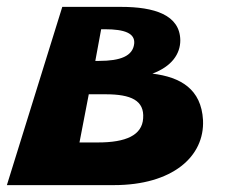

<svg xmlns="http://www.w3.org/2000/svg" viewBox="-22 -540 677 558"><path d="M159 -520 -2 -2H309C479 -2 573 -85 568 -191C563 -281 503 -316 421 -326C477 -347 502 -383 502 -423C501 -497 426 -520 330 -520ZM255 -363 272 -455H283C341 -455 371 -443 368 -413C364 -377 328 -363 266 -363ZM209 -126 236 -266H285C359 -266 398 -248 394 -196C391 -147 344 -126 263 -126Z"/></svg>

Font: Hussar Milosc
Style: Bold
Weight: 700
Foundry: Cannot Into Space Fonts
Version: Version 1.02